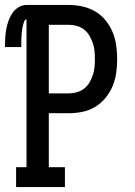

<svg xmlns="http://www.w3.org/2000/svg" viewBox="-24 -755 544 775"><path d="M41 0V-80H83V-677Q78 -677 75 -671Q72 -665 70.5 -659Q69 -653 67.5 -647.5Q66 -642 65.5 -636Q65 -630 64 -624Q63 -618 63 -612Q63 -606 62.5 -600.5Q62 -595 62 -589Q62 -583 62 -577Q62 -571 62 -565H-4Q-4 -583 -3 -600.5Q-2 -618 1 -635.5Q4 -653 10 -670Q16 -687 25.5 -701.5Q35 -716 50.5 -725.5Q66 -735 83 -735H253Q281 -735 308.5 -729Q336 -723 360 -709Q384 -695 402 -673Q420 -651 430.5 -625.5Q441 -600 445 -572Q449 -544 449 -516Q449 -488 445 -460.5Q441 -433 430.5 -407.5Q420 -382 402 -360Q384 -338 360 -323.5Q336 -309 308.5 -303.5Q281 -298 253 -298H173V-80H238V0ZM173 -378H253Q270 -378 286 -382.5Q302 -387 315 -397Q328 -407 336.5 -421Q345 -435 350.5 -451Q356 -467 357.5 -483.5Q359 -500 359 -516Q359 -533 357.5 -549.5Q356 -566 350.5 -581.5Q345 -597 336.5 -611.5Q328 -626 315 -636Q302 -646 286 -650.5Q270 -655 253 -655H173Z"/></svg>

Font: Iosevka Slab Medium
Style: Regular
Weight: 500
Monospace: yes
Designer: Belleve Invis
Foundry: Belleve Invis
Version: Version 11.1.1; ttfautohint (v1.8.3)